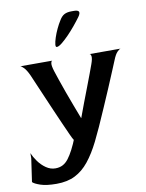

<svg xmlns="http://www.w3.org/2000/svg" viewBox="-188 -804 851 1120"><g transform="rotate(-10 237.5 -244.0)"><path d="M55 244Q-5 244 -40 232Q-75 220 -85 209L-65 71V41Q-55 65 -36 91.5Q-17 118 9 136Q35 154 64 154Q89 154 108 144Q127 134 142.5 113.5Q158 93 173 64Q193 24 198 9Q192 1 179 -28Q166 -57 147.5 -98.5Q129 -140 109 -186.5Q89 -233 70 -277Q51 -321 36.5 -355Q22 -389 15 -405Q0 -438 -14.5 -453Q-29 -468 -36 -468H155Q149 -468 146.5 -454Q144 -440 155 -405Q161 -386 173 -351Q185 -316 200 -274Q215 -232 231.5 -189Q248 -146 262 -109H263Q277 -148 294 -192.5Q311 -237 327.5 -280Q344 -323 356.5 -356.5Q369 -390 375 -407Q387 -440 384.5 -454Q382 -468 375 -468H560Q553 -468 539.5 -454.5Q526 -441 513 -408Q505 -390 488.5 -349Q472 -308 449 -255Q426 -202 402 -146Q378 -90 355.5 -40.5Q333 9 317 41Q284 107 247.5 152.5Q211 198 165 221Q119 244 55 244ZM195 -542Q187 -542 188.5 -557.5Q190 -573 198 -597.5Q206 -622 218 -647.5Q230 -673 243 -693Q256 -715 272.5 -723.5Q289 -732 314 -732H330Q377 -732 348 -692Q332 -670 310.5 -644Q289 -618 266.5 -595Q244 -572 225 -557Q206 -542 195 -542Z"/></g></svg>

Font: Red Rose SemiBold
Style: Regular
Weight: 600
Designer: Jaikishan Patel
Version: Version 2.000